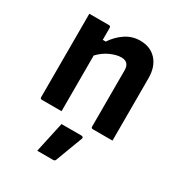

<svg xmlns="http://www.w3.org/2000/svg" viewBox="-188 -673 976 1051"><g transform="rotate(30 300.0 -148.0)"><path d="M211 0H87Q76 0 76 -11V-538H200Q211 -538 211 -527V-451H230Q259 -495 300.5 -522.5Q342 -550 392 -550Q457 -550 495 -508Q533 -466 533 -394V0H409Q398 0 398 -11V-366Q398 -419 348 -419Q318 -419 280 -402Q242 -385 211 -352ZM246 61H372Q378 61 381.5 64.5Q385 68 383 74Q367 117 351.5 157.5Q336 198 319 244Q318 248 314.5 251Q311 254 304 254H204Q215 204 225.5 155Q236 106 246 61Z"/></g></svg>

Font: Recursive Sn Lnr St
Style: Bold
Weight: 700
Version: Version 1.079;hotconv 1.0.112;makeotfexe 2.5.65598; ttfautoh